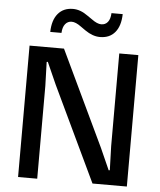

<svg xmlns="http://www.w3.org/2000/svg" viewBox="-59 -939 825 990"><g transform="rotate(5 353.5 -444.0)"><path d="M71.8 0V-680.2H250L483.9 -188L534.2 -75.2L540 -76.2L536.1 -200.2V-680.2H634.8V0H457L223.1 -492.2L172.9 -605L167 -604L170.9 -480V0ZM171.9 -759.8Q173.3 -821.3 201.4 -854.7Q229.5 -888.2 278.8 -888.2Q317.4 -888.2 356 -859.9L380.9 -842.8Q409.2 -821.8 430.2 -821.8Q451.2 -821.8 463.9 -837.4Q476.6 -853 478 -883.8H536.1Q534.7 -822.3 506.8 -789.1Q479 -755.9 429.2 -755.9Q391.6 -755.9 352.1 -783.2L327.1 -800.8Q298.8 -821.8 277.8 -821.8Q257.3 -821.8 244.4 -805.9Q231.4 -790 230 -759.8Z"/></g></svg>

Font: TASA Orbiter Text Medium
Style: Regular
Weight: 500
Designer: Weizhong Zhang
Version: Version 1.000;Glyphs 3.1.2 (3151)